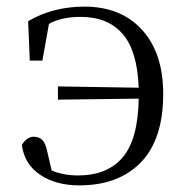

<svg xmlns="http://www.w3.org/2000/svg" viewBox="-20 -546 562 580"><path d="M223 -495Q166 -495 128 -474L108 -363H70L65 -482Q140 -526 235 -526Q345 -526 409 -456Q473 -386 473 -262Q473 -125 405.5 -55.5Q338 14 219 14Q150 14 102 -17.5Q54 -49 46 -108Q52 -119 61.5 -126Q71 -133 81 -133Q99 -133 108.5 -122.5Q118 -112 123 -87L136 -31Q171 -16 216 -16Q304 -16 350.5 -70.5Q397 -125 399 -248L155 -245V-285L399 -281Q395 -392 350.5 -443.5Q306 -495 223 -495Z"/></svg>

Font: GL-CurulMinamoto Light
Style: Regular
Weight: 300
Designer: Eunice (kana); Ryoko NISHIZUKA 西塚涼子 (ideographs); Frank Grießhammer (Latin, Greek & Cyrillic); Wenlong ZHANG
Foundry: Gutenberg Labo; Adobe
Version: Version 1.002